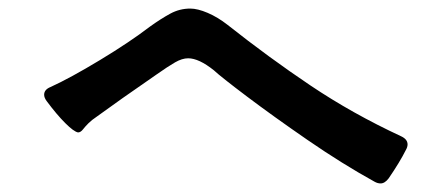

<svg xmlns="http://www.w3.org/2000/svg" viewBox="-20 -606 1040 448"><path d="M868 -178Q861 -178 854 -182Q778 -224 697.5 -279.5Q617 -335 556 -381Q495 -427 479 -442Q444 -470 419 -470Q405 -470 388.5 -460.5Q372 -451 345 -432Q333 -424 266 -377L206 -334Q194 -326 186.5 -318.5Q179 -311 173.5 -304Q168 -297 162 -297Q152 -299 132 -319Q112 -339 89 -370Q83 -378 83 -385Q83 -397 98 -403Q144 -424 213.5 -466Q283 -508 330 -544Q355 -562 377 -574Q399 -586 424 -586Q441 -586 464.5 -576Q488 -566 511 -548Q607 -472 704.5 -406.5Q802 -341 916 -288Q931 -281 931 -269Q931 -263 927 -256Q913 -228 887 -190Q878 -178 868 -178Z"/></svg>

Font: Shippori Gochic B2 Bold
Style: Regular
Weight: 700
Designer: FONTDASU
Foundry: FONTDASU / Google Inc. / but / Adobe
Version: Version 1.130